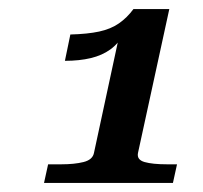

<svg xmlns="http://www.w3.org/2000/svg" viewBox="-20 -772 448 423"><path d="M284 -435Q281 -420 298.5 -415Q316 -410 348 -410H370L361 -369H77L86 -410H115Q144 -410 164 -415Q184 -420 187 -435L243 -695Q248 -698 250.5 -700Q253 -702 253.5 -701.5Q254 -701 252 -697Q241 -676 223 -663Q205 -650 180 -644Q155 -638 123 -638L135 -696Q173 -697 198.5 -702.5Q224 -708 242 -720.5Q260 -733 274 -752H353Z"/></svg>

Font: Roboto Serif Medium
Style: Italic
Weight: 500
Italic angle: -10°
Designer: Greg Gazdowicz
Foundry: Commercial Type
Version: Version 1.008